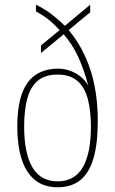

<svg xmlns="http://www.w3.org/2000/svg" viewBox="-20 -781 486 811"><path d="M224 10Q164 10 126 -22Q88 -54 70.5 -112Q53 -170 53 -246Q53 -371 96 -431Q139 -491 226 -491Q251 -491 275 -482.5Q299 -474 319 -458.5Q339 -443 353 -419Q334 -490 309.5 -542.5Q285 -595 249 -636L153 -557V-589L232 -654Q207 -681 184 -699Q161 -717 132 -733V-761Q169 -743 197 -721.5Q225 -700 254 -672L361 -761V-729L270 -654Q331 -581 362 -485.5Q393 -390 393 -270Q393 -173 374.5 -111Q356 -49 318.5 -19.5Q281 10 224 10ZM224 -15Q295 -15 329.5 -74Q364 -133 364 -246Q364 -313 351 -362.5Q338 -412 307 -439Q276 -466 223 -466Q170 -466 139 -439.5Q108 -413 95 -363.5Q82 -314 82 -246Q82 -135 116.5 -75Q151 -15 224 -15Z"/></svg>

Font: Noto Serif Khmer Condensed Thin
Style: Regular
Weight: 250
Width: 3
Designer: Danh Hong and the Monotype Design Team
Foundry: Monotype Imaging Inc.
Version: Version 2.004